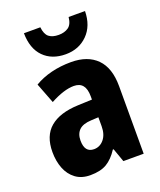

<svg xmlns="http://www.w3.org/2000/svg" viewBox="-145 -868 808 969"><g transform="rotate(-20 259.0 -384.0)"><path d="M274 -560Q363 -560 412 -510.5Q461 -461 461 -363V0H352L326 -73H322Q294 -30 260.5 -10Q227 10 172 10Q125 10 93.5 -13.5Q62 -37 46.5 -76.5Q31 -116 31 -165Q31 -252 82.5 -295.5Q134 -339 232 -343L309 -346V-364Q309 -442 246 -442Q193 -442 119 -402L77 -511Q117 -535 167 -547.5Q217 -560 274 -560ZM270 -249Q225 -247 204.5 -227Q184 -207 184 -171Q184 -107 234 -107Q266 -107 287.5 -133Q309 -159 309 -203V-251ZM429 -778Q428 -699 381.5 -652.5Q335 -606 264 -606Q190 -606 146 -650.5Q102 -695 101 -778H189Q193 -740 211.5 -725Q230 -710 264 -710Q295 -710 316 -724.5Q337 -739 341 -778Z"/></g></svg>

Font: Noto Sans Armenian Condensed ExtraBold
Style: Regular
Weight: 800
Width: 3
Designer: Monotype Design Team
Foundry: Monotype Imaging Inc.
Version: Version 2.008; ttfautohint (v1.8.4.7-5d5b)